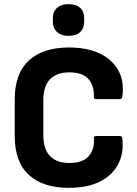

<svg xmlns="http://www.w3.org/2000/svg" viewBox="-20 -895 661 926"><path d="M312 11Q188 11 119.5 -51Q51 -113 51 -240V-415Q51 -541 119.5 -603.5Q188 -666 312 -666Q400 -666 461 -637Q522 -608 551 -555Q580 -502 570 -430Q569 -425 566.5 -421Q564 -417 558 -417H443Q431 -417 433 -430Q434 -484 405.5 -515Q377 -546 314 -546Q254 -546 221.5 -513Q189 -480 189 -411V-245Q189 -175 221.5 -142Q254 -109 314 -109Q379 -109 407.5 -141.5Q436 -174 433 -225Q431 -239 443 -239H558Q569 -239 570 -225Q578 -154 548.5 -100.5Q519 -47 459.5 -18Q400 11 312 11ZM310 -722Q275 -722 255 -740.5Q235 -759 235 -790V-807Q235 -839 255 -857Q275 -875 310 -875Q348 -875 367 -857Q386 -839 386 -807V-790Q386 -759 367 -740.5Q348 -722 310 -722Z"/></svg>

Font: Sofia Sans Semi Condensed ExtraBold
Style: Regular
Weight: 800
Designer: Botio Nikoltchev, Ani Petrova
Foundry: lettersoup
Version: Version 4.100